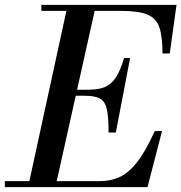

<svg xmlns="http://www.w3.org/2000/svg" viewBox="-57 -774 750 794"><path d="M59 0 223 -754H340L172 0ZM-37 0V-25H356Q401 -25 438 -42Q475 -59 510 -103.5Q545 -148 583 -232H613L553 0ZM392 -226Q392 -289 385 -321.5Q378 -354 357 -366Q336 -378 294 -378H207V-403H310Q350 -403 376.5 -414Q403 -425 422 -453.5Q441 -482 456 -534H481L422 -226ZM615 -553Q615 -623 602 -661Q589 -699 552 -714Q515 -729 444 -729H114V-754H673L645 -553Z"/></svg>

Font: Libre Bodoni
Style: Italic
Weight: 400
Italic angle: -13°
Designer: Pablo Impallari, Rodrigo Fuenzalida
Foundry: Impallari Type
Version: Version 2.005;gftools[0.9.23]